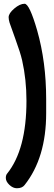

<svg xmlns="http://www.w3.org/2000/svg" viewBox="-20 -816 286 1023"><path d="M70 187Q49 187 30 169Q11 151 11 132Q11 117 18 109Q121 -19 121 -279Q121 -392 98 -494Q89 -534 62 -608Q35 -682 31 -695Q26 -712 26 -724Q26 -745 56 -770.5Q86 -796 111 -796Q137 -796 178 -654Q226 -485 226 -288V-213Q226 25 111 170Q98 187 70 187Z"/></svg>

Font: Because We Connect
Style: Regular
Weight: 400
Designer: Liz Wetzel, Aaron Williamson, Russ McMullin
Foundry: Red Hat
Version: Version 1.000